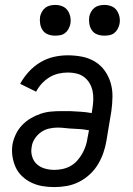

<svg xmlns="http://www.w3.org/2000/svg" viewBox="-20 -753 540 781"><path d="M201 8Q176 8 152.5 4Q129 0 108 -10Q87 -20 70 -36Q53 -52 43.5 -73Q34 -94 30.5 -118Q27 -142 31 -167Q35 -187 44.5 -207Q54 -227 69.5 -243.5Q85 -260 104.5 -271.5Q124 -283 144.5 -290Q165 -297 186 -299Q207 -301 228 -301H265Q286 -300 308.5 -298.5Q331 -297 353 -293L356 -312Q359 -330 359.5 -348Q360 -366 356.5 -383Q353 -400 344 -415Q335 -430 321.5 -440Q308 -450 291 -454Q274 -458 256 -458Q237 -458 217.5 -453.5Q198 -449 181 -438.5Q164 -428 150 -413Q136 -398 127 -380L62 -412Q76 -438 97 -461Q118 -484 144 -499.5Q170 -515 198.5 -521.5Q227 -528 255 -528Q285 -528 313.5 -522.5Q342 -517 366 -502.5Q390 -488 406 -465.5Q422 -443 430 -416Q438 -389 437.5 -359.5Q437 -330 433 -301L413 -181Q409 -156 400.5 -131.5Q392 -107 378.5 -84.5Q365 -62 345 -43.5Q325 -25 301 -13Q277 -1 251.5 3.5Q226 8 201 8ZM201 -62Q217 -62 234 -65.5Q251 -69 266.5 -77.5Q282 -86 294 -99.5Q306 -113 314.5 -128Q323 -143 328.5 -159.5Q334 -176 336 -192L342 -223Q326 -226 310.5 -227.5Q295 -229 278.5 -229.5Q262 -230 246 -232Q230 -234 214 -234Q197 -234 179.5 -230Q162 -226 147 -215.5Q132 -205 121.5 -189Q111 -173 109 -156Q105 -136 110.5 -117Q116 -98 129.5 -85.5Q143 -73 162 -67.5Q181 -62 201 -62ZM404 -608Q389 -608 375.5 -613Q362 -618 354 -629.5Q346 -641 343.5 -655.5Q341 -670 343 -685Q345 -695 350.5 -705Q356 -715 364.5 -721.5Q373 -728 383.5 -730.5Q394 -733 405 -733Q420 -733 433.5 -727.5Q447 -722 455 -710.5Q463 -699 466 -684.5Q469 -670 466 -655Q464 -645 458.5 -635Q453 -625 444.5 -618.5Q436 -612 425.5 -610Q415 -608 404 -608ZM204 -608Q189 -608 175.5 -613Q162 -618 154 -629.5Q146 -641 143.5 -655.5Q141 -670 143 -685Q145 -695 150.5 -705Q156 -715 164.5 -721.5Q173 -728 183.5 -730.5Q194 -733 205 -733Q220 -733 233.5 -727.5Q247 -722 255 -710.5Q263 -699 266 -684.5Q269 -670 266 -655Q264 -645 258.5 -635Q253 -625 244.5 -618.5Q236 -612 225.5 -610Q215 -608 204 -608Z"/></svg>

Font: Iosevka Curly Slab
Style: Italic
Weight: 400
Italic angle: -9°
Monospace: yes
Designer: Belleve Invis
Foundry: Belleve Invis
Version: Version 22.1.2; ttfautohint (v1.8.4)